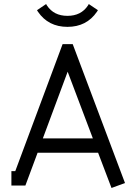

<svg xmlns="http://www.w3.org/2000/svg" viewBox="-20 -913 647 945"><path d="M413.1 -886.2 417 -893.1 461.9 -862.8 457 -855Q406.2 -780.8 312 -780.8Q217.8 -780.8 167 -855L162.1 -862.8L207 -893.1L210.9 -886.2Q244.6 -835 312 -835Q379.4 -835 413.1 -886.2ZM313 -560.1 190.9 -231.9H437ZM55.2 -70.8 288.1 -695.8H337.9L595.2 -12.2L528.8 12.2L462.9 -161.1H165L105 0H36.1V-70.8Z"/></svg>

Font: Rawengulk
Style: Bold
Weight: 700
Version: Version 0.92